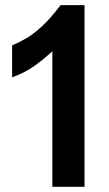

<svg xmlns="http://www.w3.org/2000/svg" viewBox="-20 -723 421 743"><path d="M182.6 0V-524.9Q142.1 -487.3 106.4 -463.4Q70.8 -439.5 26.9 -423.8V-547.4Q53.2 -558.1 81.5 -574.7Q109.9 -591.3 142.8 -621.6Q175.8 -651.9 214.4 -703.1H307.1V0Z"/></svg>

Font: Schibsted Grotesk SemiBold
Style: Regular
Weight: 600
Designer: Bakken & Baeck AS, Henrik Kongsvoll
Foundry: Schibsted ASA
Version: Version 1.100;gftools[0.9.25]